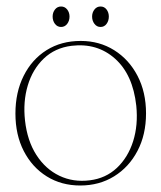

<svg xmlns="http://www.w3.org/2000/svg" viewBox="-20 -561 497 591"><path d="M228.5 -435Q286 -435 331.5 -406.5Q377 -378 403.2 -327.8Q429.5 -277.5 429.5 -212Q429.5 -146.5 403.2 -96.5Q377 -46.5 331.2 -18.2Q285.5 10 227 10Q169 10 124 -18Q79 -46 53.2 -96Q27.5 -146 27.5 -211.5Q27.5 -277 52.8 -327.5Q78 -378 123.2 -406.5Q168.5 -435 228.5 -435ZM256.5 -6Q305.5 -12 339.8 -44.2Q374 -76.5 389.8 -126.2Q405.5 -176 399.5 -235.5Q389 -331.5 334 -380.5Q279 -429.5 200 -420Q149 -413.5 114.8 -380.8Q80.5 -348 65.5 -298Q50.5 -248 57 -190Q64 -127.5 92 -84Q120 -40.5 162.8 -20Q205.5 0.5 256.5 -6ZM168 -478Q156.5 -478 149.2 -487.5Q142 -497 142 -510Q142 -522.5 149.2 -531.8Q156.5 -541 168 -541Q179.5 -541 186.8 -531.8Q194 -522.5 194 -510Q194 -497 186.8 -487.5Q179.5 -478 168 -478ZM289.5 -478Q278 -478 270.8 -487.5Q263.5 -497 263.5 -510Q263.5 -522.5 270.8 -531.8Q278 -541 289.5 -541Q301 -541 308 -531.8Q315 -522.5 315 -510Q315 -497 308 -487.5Q301 -478 289.5 -478Z"/></svg>

Font: Fraunces 144pt Soft Thin
Style: Regular
Weight: 100
Version: Version 1.000;[0bf87f6ff]